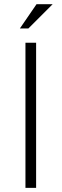

<svg xmlns="http://www.w3.org/2000/svg" viewBox="-20 -904 296 924"><path d="M153.8 -698.2V0H102.5V-698.2ZM155.8 -883.8H233.4L116.7 -767.1H75.7Z"/></svg>

Font: Voltera Light
Style: Light
Weight: 300
Designer: Bernd Montag
Version: Version 1.301